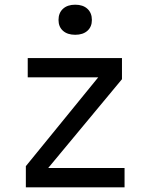

<svg xmlns="http://www.w3.org/2000/svg" viewBox="-20 -797 640 817"><path d="M90 0V-90L398 -468H98V-550H499V-460L185 -82H510V0ZM300 -649Q267 -649 248 -666Q229 -683 229 -712Q229 -742 248 -759.5Q267 -777 300 -777Q333 -777 352 -759.5Q371 -742 371 -712Q371 -683 352 -666Q333 -649 300 -649Z"/></svg>

Font: JetBrainsMonoNL NF
Style: Regular
Weight: 400
Designer: Philipp Nurullin, Konstantin Bulenkov
Foundry: JetBrains
Version: Version 2.304; ttfautohint (v1.8.4.7-5d5b);Nerd Fonts 3.2.1